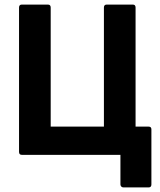

<svg xmlns="http://www.w3.org/2000/svg" viewBox="-20 -675 697 837"><path d="M518 142Q512 142 508.5 138Q505 134 505 129V0H75Q63 0 63 -13V-642Q63 -655 75 -655H189Q201 -655 201 -642V-123H433V-642Q433 -655 445 -655H559Q571 -655 571 -642V-123H628Q640 -123 640 -111V129Q640 142 628 142Z"/></svg>

Font: Sofia Sans Semi Condensed ExtraBold
Style: Regular
Weight: 800
Designer: Botio Nikoltchev, Ani Petrova
Foundry: lettersoup
Version: Version 4.100